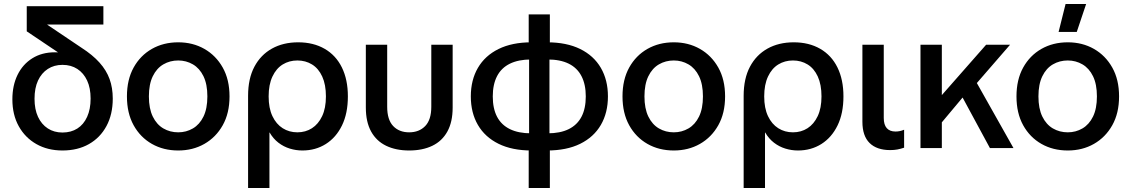

<svg xmlns="http://www.w3.org/2000/svg" viewBox="-20 -742 5662 962"><path d="M293 12Q219 12 162.5 -20Q106 -52 74 -109.5Q42 -167 42 -244Q42 -314 68 -367Q94 -420 142 -450Q190 -480 255 -480Q270 -480 284.5 -478.5Q299 -477 312 -473V-452L114 -585V-711H498V-619H217V-618L388 -503Q444 -467 478.5 -428.5Q513 -390 529 -346Q545 -302 545 -248Q545 -169 513.5 -110.5Q482 -52 425.5 -20Q369 12 293 12ZM293 -78Q336 -78 367.5 -98Q399 -118 416.5 -156.5Q434 -195 434 -248Q434 -301 416.5 -338.5Q399 -376 367.5 -396.5Q336 -417 293 -417Q251 -417 219.5 -396.5Q188 -376 170.5 -338.5Q153 -301 153 -247Q153 -194 170.5 -156.5Q188 -119 219.5 -98.5Q251 -78 293 -78Z M873 12Q799 12 741 -21Q683 -54 649.5 -114.5Q616 -175 616 -259Q616 -343 649.5 -403.5Q683 -464 741 -497Q799 -530 873 -530Q946 -530 1004 -497Q1062 -464 1096 -403.5Q1130 -343 1130 -259Q1130 -175 1096 -114.5Q1062 -54 1004 -21Q946 12 873 12ZM873 -79Q913 -79 946.5 -98.5Q980 -118 999.5 -158Q1019 -198 1019 -259Q1019 -320 999.5 -360Q980 -400 946.5 -419.5Q913 -439 873 -439Q832 -439 798.5 -419.5Q765 -400 745.5 -360Q726 -320 726 -259Q726 -198 745.5 -158Q765 -118 798.5 -98.5Q832 -79 873 -79Z M1223 200V-262Q1223 -348 1254.5 -407.5Q1286 -467 1342.5 -498.5Q1399 -530 1474 -530Q1550 -530 1606.5 -497.5Q1663 -465 1693 -404Q1723 -343 1723 -259Q1723 -174 1693.5 -113.5Q1664 -53 1612.5 -20.5Q1561 12 1495 12Q1463 12 1432 2.5Q1401 -7 1375 -27Q1349 -47 1331 -78H1330V200ZM1470 -79Q1511 -79 1543 -99.5Q1575 -120 1594 -160Q1613 -200 1613 -259Q1613 -318 1594.5 -358.5Q1576 -399 1543.5 -419Q1511 -439 1470 -439Q1429 -439 1396.5 -419Q1364 -399 1345 -358.5Q1326 -318 1326 -259Q1326 -200 1345 -160Q1364 -120 1396.5 -99.5Q1429 -79 1470 -79Z M2030 12Q1964 12 1915 -11.5Q1866 -35 1839.5 -83Q1813 -131 1813 -203V-518H1920V-207Q1920 -142 1950 -110.5Q1980 -79 2030 -79Q2080 -79 2110.5 -110.5Q2141 -142 2141 -207V-518H2248V-203Q2248 -131 2221.5 -83Q2195 -35 2146 -11.5Q2097 12 2030 12Z M2643 12Q2546 12 2478 -21.5Q2410 -55 2374.5 -116Q2339 -177 2339 -259Q2339 -341 2374.5 -402Q2410 -463 2478 -496.5Q2546 -530 2643 -530H2721Q2819 -530 2887 -496.5Q2955 -463 2990.5 -402Q3026 -341 3026 -259Q3026 -177 2990.5 -116Q2955 -55 2887 -21.5Q2819 12 2721 12ZM2629 200V-20L2631 -49V-479L2629 -499V-670H2735V-498L2733 -477V-49L2735 -22V200ZM2641 -74H2724Q2787 -74 2829.5 -95Q2872 -116 2893.5 -157Q2915 -198 2915 -259Q2915 -319 2893.5 -360.5Q2872 -402 2829.5 -423Q2787 -444 2723 -444H2641Q2578 -444 2535 -423Q2492 -402 2470.5 -360.5Q2449 -319 2449 -259Q2449 -198 2470.5 -157Q2492 -116 2535 -95Q2578 -74 2641 -74Z M3356 12Q3282 12 3224 -21Q3166 -54 3132.5 -114.5Q3099 -175 3099 -259Q3099 -343 3132.5 -403.5Q3166 -464 3224 -497Q3282 -530 3356 -530Q3429 -530 3487 -497Q3545 -464 3579 -403.5Q3613 -343 3613 -259Q3613 -175 3579 -114.5Q3545 -54 3487 -21Q3429 12 3356 12ZM3356 -79Q3396 -79 3429.5 -98.5Q3463 -118 3482.5 -158Q3502 -198 3502 -259Q3502 -320 3482.5 -360Q3463 -400 3429.5 -419.5Q3396 -439 3356 -439Q3315 -439 3281.5 -419.5Q3248 -400 3228.5 -360Q3209 -320 3209 -259Q3209 -198 3228.5 -158Q3248 -118 3281.5 -98.5Q3315 -79 3356 -79Z M3706 200V-262Q3706 -348 3737.5 -407.5Q3769 -467 3825.5 -498.5Q3882 -530 3957 -530Q4033 -530 4089.5 -497.5Q4146 -465 4176 -404Q4206 -343 4206 -259Q4206 -174 4176.5 -113.5Q4147 -53 4095.5 -20.5Q4044 12 3978 12Q3946 12 3915 2.5Q3884 -7 3858 -27Q3832 -47 3814 -78H3813V200ZM3953 -79Q3994 -79 4026 -99.5Q4058 -120 4077 -160Q4096 -200 4096 -259Q4096 -318 4077.5 -358.5Q4059 -399 4026.5 -419Q3994 -439 3953 -439Q3912 -439 3879.5 -419Q3847 -399 3828 -358.5Q3809 -318 3809 -259Q3809 -200 3828 -160Q3847 -120 3879.5 -99.5Q3912 -79 3953 -79Z M4440 10Q4373 10 4337 -25.5Q4301 -61 4301 -132V-518H4408V-151Q4408 -117 4423 -100Q4438 -83 4467 -83Q4477 -83 4487.5 -85Q4498 -87 4510 -92V-2Q4492 4 4476 7Q4460 10 4440 10Z M4663 -86V-261H4695L4921 -518H5041L4845 -292L4827 -282ZM4592 0V-518H4699V0ZM4940 0 4781 -294 4844 -380 5058 0Z M5330 12Q5256 12 5198 -21Q5140 -54 5106.5 -114.5Q5073 -175 5073 -259Q5073 -343 5106.5 -403.5Q5140 -464 5198 -497Q5256 -530 5330 -530Q5403 -530 5461 -497Q5519 -464 5553 -403.5Q5587 -343 5587 -259Q5587 -175 5553 -114.5Q5519 -54 5461 -21Q5403 12 5330 12ZM5330 -79Q5370 -79 5403.5 -98.5Q5437 -118 5456.5 -158Q5476 -198 5476 -259Q5476 -320 5456.5 -360Q5437 -400 5403.5 -419.5Q5370 -439 5330 -439Q5289 -439 5255.5 -419.5Q5222 -400 5202.5 -360Q5183 -320 5183 -259Q5183 -198 5202.5 -158Q5222 -118 5255.5 -98.5Q5289 -79 5330 -79ZM5284 -582 5319 -722H5422L5375 -582Z"/></svg>

Font: TikTok Sans 24pt Medium
Style: Regular
Weight: 500
Version: Version 4.000